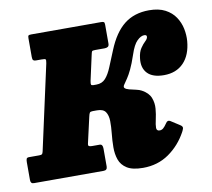

<svg xmlns="http://www.w3.org/2000/svg" viewBox="-113 -864 1083 980"><g transform="rotate(-10 429.0 -373.5)"><path d="M779 -125.5Q744 -61 686 -20.5Q628 20 551.5 20Q497 20 468.5 2Q440 -16 429.8 -45.2Q419.5 -74.5 419.8 -109.8Q420 -145 423.8 -180.2Q427.5 -215.5 427 -244.8Q426.5 -274 414.5 -292Q402.5 -310 370.5 -310H348.5Q336 -310 332.5 -305Q329 -300 325.5 -284L295.5 -152Q293 -141 297.5 -138Q302 -135 314 -135H353.5Q369 -135 369 -112V-19.5Q369 0 350 0H-12Q-28.5 0 -28.5 -19.5V-112Q-28.5 -123 -26 -129Q-23.5 -135 -13 -135H39Q51 -135 54.5 -138Q58 -141 60.5 -152L157 -591.5Q160.5 -609 157 -612Q153.5 -615 136 -615H107.5Q98 -615 93.8 -619Q89.5 -623 89.5 -636V-733Q89.5 -744.5 92.5 -747.2Q95.5 -750 107 -750H468.5Q479.5 -750 483.2 -747.2Q487 -744.5 487 -733V-636Q487 -623 480 -619Q473 -615 463.5 -615H415Q401 -615 398.2 -611.8Q395.5 -608.5 392 -591L364 -464Q361 -449 363 -444.5Q365 -440 375 -440H390Q419.5 -440 437.5 -460Q455.5 -480 470 -515.8Q484.5 -551.5 504 -598.5Q539 -685 591 -726Q643 -767 720 -767Q770 -767 803.2 -749.5Q836.5 -732 855.2 -703.8Q874 -675.5 880.8 -642.5Q887.5 -609.5 885 -578.5Q879 -507 840.8 -467.2Q802.5 -427.5 739 -427.5Q680.5 -427.5 653.5 -455.8Q626.5 -484 632.5 -533Q636 -565.5 648.8 -584.2Q661.5 -603 673.5 -614Q685.5 -625 686.5 -635Q687.5 -646 674 -646Q656.5 -646 636.8 -626.8Q617 -607.5 601 -558.5Q585.5 -512.5 572.5 -485.5Q559.5 -458.5 549.2 -443.5Q539 -428.5 532.5 -419Q521.5 -405 528 -398Q534.5 -391 550.5 -387Q566.5 -383 584.2 -379.2Q602 -375.5 613.5 -369Q647.5 -350.5 658 -323.2Q668.5 -296 666 -266.8Q663.5 -237.5 657.5 -211.8Q651.5 -186 651.5 -169.8Q651.5 -153.5 668 -153.5Q678 -153.5 686.2 -160.2Q694.5 -167 706 -184Q715.5 -199.5 729 -191.5L775 -162Q790 -153 786.2 -142.2Q782.5 -131.5 779 -125.5Z"/></g></svg>

Font: Besley* Narrow Fatface
Style: Italic
Weight: 900
Width: 4
Italic angle: -13°
Designer: Owen Earl
Foundry: indestructible type*
Version: Version 3.000; ttfautohint (v1.8.3)